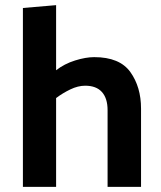

<svg xmlns="http://www.w3.org/2000/svg" viewBox="-20 -726 625 746"><path d="M198 -453Q230 -478 271.5 -491Q313 -504 346 -504Q445 -504 486.5 -446Q528 -388 528 -304V0H398V-298Q398 -344 376 -368.5Q354 -393 311 -393Q283 -393 253 -378.5Q223 -364 198 -345V0H69V-695L198 -706Z"/></svg>

Font: Palanquin Dark
Style: Regular
Weight: 400
Designer: Pria Ravichandran
Version: Version 1.000